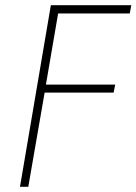

<svg xmlns="http://www.w3.org/2000/svg" viewBox="-20 -720 526 740"><path d="M152 -363H418L424 -394H157L204 -668H480L486 -700H192H176L57 0H89Z"/></svg>

Font: Jost* 200 Thin Italic
Style: Italic
Weight: 200
Italic angle: -10°
Version: Version 3.200; ttfautohint (v0.97) -l 8 -r 50 -G 200 -x 14 -